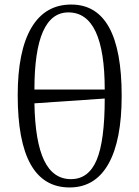

<svg xmlns="http://www.w3.org/2000/svg" viewBox="-20 -802 607 836"><path d="M283.2 14.2Q57.1 14.2 57.1 -387.2Q57.1 -580.1 116.7 -681.2Q176.3 -782.2 290 -782.2Q509.8 -782.2 509.8 -384.8Q509.8 -189.9 451.9 -87.9Q394 14.2 283.2 14.2ZM129.9 -412.1H436Q436 -748 277.8 -748Q129.9 -748 129.9 -412.1ZM289.1 -22Q365.7 -22 400.9 -105.5Q436 -189 436 -373L129.9 -352.1Q132.8 -185.1 172.1 -103.5Q211.4 -22 289.1 -22Z"/></svg>

Font: Literata Light
Style: Regular
Weight: 300
Designer: Latin by Veronika Burian and Jose Scaglione. Greek by Irene Vlachou. Cyrillic by Vera Evstafieva.
Foundry: TypeTogether
Version: Version 3.021